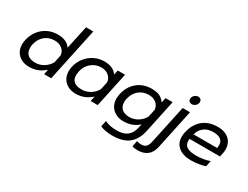

<svg xmlns="http://www.w3.org/2000/svg" viewBox="-81 -1407 2984 2306"><g transform="rotate(30 1411.5 -254.0)"><path d="M38 -179Q38 -202 45 -239Q61 -315 104.5 -373Q148 -431 212 -463Q276 -495 352 -495Q481 -495 532 -416L601 -739H702L545 0H447L461 -70Q412 -26 360 -5.5Q308 15 243 15Q184 15 137.5 -8.5Q91 -32 64.5 -76Q38 -120 38 -179ZM483 -185 506 -293Q501 -348 460 -381Q419 -414 357 -414Q277 -414 220.5 -366.5Q164 -319 147 -239Q142 -218 142 -191Q142 -131 178 -98Q214 -65 283 -65Q345 -65 398.5 -97.5Q452 -130 483 -185Z M684 -180Q684 -208 690 -239Q706 -314 751 -372Q796 -430 860.5 -462.5Q925 -495 997 -495Q1126 -495 1177 -416L1191 -480H1292L1190 0H1092L1106 -70Q1057 -26 1005 -5.5Q953 15 888 15Q830 15 783.5 -9Q737 -33 710.5 -77Q684 -121 684 -180ZM1128 -185 1151 -293Q1146 -348 1105 -381Q1064 -414 1002 -414Q928 -414 868.5 -365.5Q809 -317 792 -239Q785 -204 785 -182Q785 -65 928 -65Q990 -65 1043.5 -97.5Q1097 -130 1128 -185Z M1354 199 1372 116Q1440 150 1539 150Q1632 150 1683 109Q1734 68 1751 -13L1762 -64Q1680 15 1551 15Q1492 15 1445 -9.5Q1398 -34 1371.5 -78.5Q1345 -123 1345 -182Q1345 -210 1351 -240Q1375 -357 1456.5 -426Q1538 -495 1657 -495Q1724 -495 1766 -475.5Q1808 -456 1839 -411L1854 -480H1952L1855 -24Q1828 101 1749 165.5Q1670 230 1522 230Q1473 230 1428 222Q1383 214 1354 199ZM1788 -186 1811 -294Q1804 -350 1764 -382Q1724 -414 1662 -414Q1583 -414 1526.5 -366.5Q1470 -319 1453 -240Q1447 -215 1447 -191Q1447 -132 1483.5 -98.5Q1520 -65 1588 -65Q1650 -65 1704.5 -98Q1759 -131 1788 -186Z M2113 -620Q2113 -649 2135.5 -670.5Q2158 -692 2187 -692Q2209 -692 2222 -679Q2235 -666 2235 -645Q2235 -616 2212.5 -595Q2190 -574 2162 -574Q2140 -574 2126.5 -587Q2113 -600 2113 -620ZM1799 220 1816 137Q1840 149 1874 149Q1918 149 1941.5 128Q1965 107 1976 58L2091 -480H2193L2077 65Q2059 151 2007.5 191Q1956 231 1872 231Q1827 231 1799 220Z M2253 -178Q2253 -208 2260 -239Q2286 -359 2365.5 -427Q2445 -495 2575 -495Q2642 -495 2690 -470.5Q2738 -446 2762.5 -403Q2787 -360 2787 -306Q2787 -279 2781 -250L2770 -200H2348Q2346 -182 2346 -174Q2346 -117 2388 -91Q2430 -65 2519 -65Q2565 -65 2614 -73.5Q2663 -82 2702 -96L2685 -15Q2650 -2 2595.5 6.5Q2541 15 2490 15Q2380 15 2316.5 -35.5Q2253 -86 2253 -178ZM2690 -271Q2694 -297 2694 -308Q2694 -414 2555 -414Q2479 -414 2428.5 -375Q2378 -336 2363 -271Z"/></g></svg>

Font: Prompt
Style: Italic
Weight: 400
Italic angle: -12°
Designer: Katatrad Team
Foundry: CadsonDemak
Version: Version 1.001